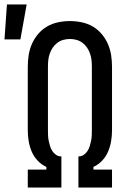

<svg xmlns="http://www.w3.org/2000/svg" viewBox="-62 -837 582 857"><path d="M62 0V-80H145V-92Q123 -102 106 -120Q89 -138 79.5 -160.5Q70 -183 66 -207Q62 -231 62 -255V-539Q62 -565 66 -591Q70 -617 80.5 -641Q91 -665 108.5 -685.5Q126 -706 148.5 -719Q171 -732 197.5 -737.5Q224 -743 250 -743Q276 -743 302.5 -737.5Q329 -732 351.5 -719Q374 -706 391.5 -685.5Q409 -665 419.5 -641Q430 -617 434 -591Q438 -565 438 -539V-255Q438 -231 434 -207Q430 -183 420.5 -160.5Q411 -138 394 -120Q377 -102 355 -92V-80H438V0H288V-139H290Q302 -139 312 -146Q322 -153 328.5 -163Q335 -173 338.5 -184.5Q342 -196 344.5 -208Q347 -220 347.5 -231.5Q348 -243 348 -255V-539Q348 -554 346.5 -568.5Q345 -583 340 -597.5Q335 -612 326.5 -624.5Q318 -637 306 -646Q294 -655 279.5 -659Q265 -663 250 -663Q235 -663 220.5 -659Q206 -655 194 -646Q182 -637 173.5 -624.5Q165 -612 160 -597.5Q155 -583 153.5 -568.5Q152 -554 152 -539V-255Q152 -243 152.5 -231.5Q153 -220 155.5 -208Q158 -196 161.5 -184.5Q165 -173 171.5 -163Q178 -153 188 -146Q198 -139 210 -139H212V0ZM-42 -661 -31 -817H57L29 -661Z"/></svg>

Font: Iosevka SS10 Medium
Style: Regular
Weight: 500
Monospace: yes
Designer: Belleve Invis
Foundry: Belleve Invis
Version: Version 28.0.6; ttfautohint (v1.8.4)